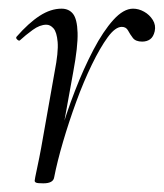

<svg xmlns="http://www.w3.org/2000/svg" viewBox="-20 -415 378 443"><path d="M105 -6 95 -7Q103 -50 118 -102Q133 -154 153 -205.5Q173 -257 195.5 -300Q218 -343 241.5 -369Q265 -395 287 -395Q300 -395 312.5 -388Q325 -381 332.5 -369Q340 -357 337 -343Q334 -330 326.5 -324.5Q319 -319 308 -319Q293 -319 286.5 -327.5Q280 -336 275.5 -344.5Q271 -353 261 -353Q246 -353 228.5 -329Q211 -305 192 -266Q173 -227 156 -180.5Q139 -134 125.5 -88Q112 -42 105 -6ZM80 8Q67 8 63.5 6.5Q60 5 60 2Q60 -1 65.5 -26.5Q71 -52 75 -74L106 -249Q115 -295 113 -318Q111 -341 103.5 -349.5Q96 -358 87 -358Q72 -358 55.5 -346Q39 -334 26 -322Q24 -320 20 -323.5Q16 -327 18 -330Q46 -362 71.5 -378.5Q97 -395 122 -395Q139 -395 148.5 -383Q158 -371 159 -339.5Q160 -308 149 -249L105 -6Q103 8 80 8Z"/></svg>

Font: Cormorant Garamond Light Light
Style: Italic
Weight: 300
Italic angle: -10°
Version: Version 4.001